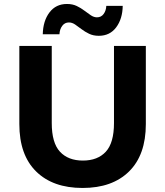

<svg xmlns="http://www.w3.org/2000/svg" viewBox="-20 -930 828 962"><path d="M393.8 11.8Q244.9 11.8 160.9 -71Q76.9 -153.8 76.9 -308.4V-700H239.3V-313.6Q239.3 -214.2 280.4 -169.9Q321.5 -125.5 395.2 -125.5Q469.3 -125.5 510.2 -169.9Q551.1 -214.2 551.1 -313.6V-700H710.7V-308.4Q710.7 -153.8 626.7 -71Q542.7 11.8 393.8 11.8ZM475 -750.6Q447.6 -750.6 426.4 -760.8Q405.2 -771 388.3 -784Q371.4 -797.1 356.2 -807.3Q341 -817.5 325.2 -817.5Q304.4 -817.5 291.8 -800.5Q279.2 -783.6 277.8 -758.2H194.3Q195.7 -825.1 227.8 -867.6Q259.9 -910.1 315.4 -910.1Q343.4 -910.1 364.6 -899.9Q385.8 -889.7 402.7 -876.7Q419.6 -863.7 435 -853.5Q450.4 -843.2 465.8 -843.2Q487 -843.2 499.3 -860Q511.6 -876.7 512.6 -900.7H594.9Q593.9 -835.6 562.2 -793.1Q530.6 -750.6 475 -750.6Z"/></svg>

Font: Montserrat Thin
Style: Regular
Weight: 100
Designer: Julieta Ulanovsky
Foundry: Julieta Ulanovsky
Version: Version 9.000